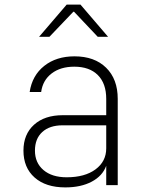

<svg xmlns="http://www.w3.org/2000/svg" viewBox="-20 -805 640 835"><path d="M492 -375V0H442V-84Q426 -40 379 -15Q332 10 264 10Q179 10 130.5 -33Q82 -76 82 -150Q82 -221 128 -262.5Q174 -304 253 -304H442V-375Q442 -442 405.5 -478.5Q369 -515 303 -515Q243 -515 204.5 -485.5Q166 -456 159 -405H109Q120 -477 172.5 -518.5Q225 -560 304 -560Q391 -560 441.5 -510.5Q492 -461 492 -375ZM442 -160V-260H252Q196 -260 164 -231Q132 -202 132 -150Q132 -97 169 -65.5Q206 -34 270 -34Q349 -34 395.5 -68.5Q442 -103 442 -160ZM195 -645H150L270 -785H330L450 -645H405L302 -754H299Z"/></svg>

Font: JetBrains Mono Extra Light
Style: Regular
Weight: 200
Monospace: yes
Designer: Philipp Nurullin, Konstantin Bulenkov
Foundry: JetBrains
Version: 2.002